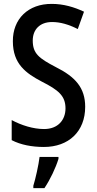

<svg xmlns="http://www.w3.org/2000/svg" viewBox="-20 -744 496 985"><path d="M417 -196C417 -294 366 -350 266 -400C180 -445 148 -469 148 -536C148 -592 184 -631 247 -631C289 -631 331 -619 379 -595L411 -684C360 -708 305 -724 246 -724C125 -725 45 -647 46 -532C46 -416 113 -368 195 -325C280 -282 316 -252 316 -188C316 -129 278 -82 206 -82C151 -82 90 -101 40 -128V-25C86 -1 144 10 205 10C333 10 417 -70 417 -196ZM280 71V61H183C178 103 162 174 151 209V221H208C237 178 266 117 280 71Z"/></svg>

Font: Noto Sans Kannada Condensed Medium
Style: Regular
Weight: 500
Width: 3
Designer: Jelle Bosma - Monotype Design Team
Foundry: Monotype Imaging Inc.
Version: Version 2.005